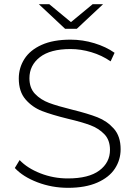

<svg xmlns="http://www.w3.org/2000/svg" viewBox="-20 -895 649 920"><path d="M51 -90 74 -128Q111 -89 173.5 -64.5Q236 -40 305 -40Q405 -40 456 -78Q507 -116 507 -177Q507 -224 480 -252Q453 -280 413 -295Q373 -310 305 -326Q228 -345 181.5 -363Q135 -381 102.5 -418.5Q70 -456 70 -519Q70 -570 97 -612.5Q124 -655 179.5 -680Q235 -705 318 -705Q376 -705 432 -688Q488 -671 529 -642L510 -601Q468 -630 417.5 -645Q367 -660 318 -660Q221 -660 171 -621Q121 -582 121 -520Q121 -473 148 -445Q175 -417 215 -402Q255 -387 324 -370Q401 -351 447 -333Q493 -315 525.5 -278.5Q558 -242 558 -180Q558 -129 530.5 -87Q503 -45 446 -20Q389 5 306 5Q229 5 159.5 -21.5Q90 -48 51 -90ZM474 -875 348 -757H292L166 -875H216L320 -789L424 -875Z"/></svg>

Font: Montserrat Alternates Light
Style: Regular
Weight: 300
Designer: Julieta Ulanovsky
Foundry: Julieta Ulanovsky
Version: Version 7.200